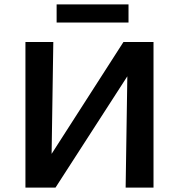

<svg xmlns="http://www.w3.org/2000/svg" viewBox="-20 -848 809 868"><path d="M154 0V-60L538 -658H615V-595L231 0ZM95 0V-658H221L211 0ZM548 0 558 -658H674V0ZM236 -746V-828H561V-746Z"/></svg>

Font: Ysabeau Office
Style: Bold
Weight: 700
Designer: Christian Thalmann (Catharsis Fonts)
Version: Version 2.001;gftools[0.9.30]; featfreeze: tnum,lnum,ss02